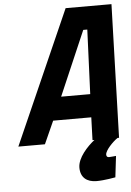

<svg xmlns="http://www.w3.org/2000/svg" viewBox="-60 -736 677 993"><g transform="rotate(-5 278.5 -239.5)"><path d="M421 -572 407 -238H256L400 -572ZM151 0 204 -118H402L398 0H408C370 30 318 85 318 136C318 187 350 213 401 213C442 213 499 202 499 202L512 92C512 92 482 95 475 95C465 95 462 88 462 81C462 59 503 17 528 0H536V-5L557 -692H319L13 0Z"/></g></svg>

Font: RazerF5
Style: Bold Italic
Weight: 700
Foundry: Razer Inc.
Version: Version 2